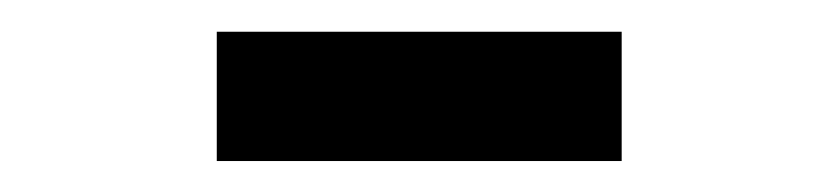

<svg xmlns="http://www.w3.org/2000/svg" viewBox="-20 -944 542 124"><path d="M381.5 -840V-923.5H120V-840Z"/></svg>

Font: Vela Sans SemBd
Style: Regular
Weight: 600
Designer: Principal design: Mikhail Sharanda - project Manrope.
Design modification: Ravid Balaliev
Foundry: Mikhail Sharanda
Version: Version 1.001